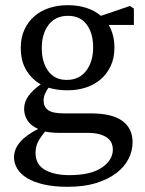

<svg xmlns="http://www.w3.org/2000/svg" viewBox="-20 -511 558 740"><path d="M237 -203Q285 -203 312 -238Q339 -273 339 -329Q339 -383 314 -416.5Q289 -450 242 -450Q194 -450 167.5 -415.5Q141 -381 141 -326Q141 -271 166 -237Q191 -203 237 -203ZM205 1Q179 1 154 -4Q137 16 127 35Q117 54 117 78Q117 123 153 143.5Q189 164 247 164Q330 164 372.5 135Q415 106 415 65Q415 53 410.5 41.5Q406 30 394.5 21Q383 12 364 6.5Q345 1 316 1ZM496 -415H399Q421 -377 421 -327Q421 -288 407 -257.5Q393 -227 369 -206Q345 -185 312 -174Q279 -163 240 -163Q220 -163 202 -165.5Q184 -168 167 -173Q159 -162 153.5 -149.5Q148 -137 148 -123Q148 -100 165 -87Q182 -74 226 -74H330Q412 -74 451.5 -45Q491 -16 491 37Q491 70 475.5 101Q460 132 428.5 156Q397 180 350.5 194.5Q304 209 241 209Q188 209 149 200Q110 191 84.5 175.5Q59 160 46.5 139Q34 118 34 95Q34 33 127 -14Q98 -27 85.5 -47.5Q73 -68 73 -91Q73 -118 89.5 -141Q106 -164 137 -186Q102 -206 81 -241Q60 -276 60 -327Q60 -366 74 -396.5Q88 -427 112 -448Q136 -469 169 -480Q202 -491 241 -491Q320 -491 369 -450L481 -488L496 -478Z"/></svg>

Font: SourceSerifPro
Style: Book
Weight: 400
Designer: Frank Grießhammer
Foundry: Adobe Systems Incorporated
Version: Version 1.014;PS Version 1.0;hotconv 1.0.73;makeotf.lib2.5.5